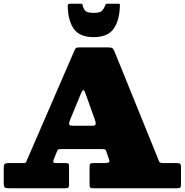

<svg xmlns="http://www.w3.org/2000/svg" viewBox="-20 -1009 990 1029"><path d="M0 -28.5V-110.5Q0 -123.5 4.5 -129.2Q9 -135 23 -135H105.5Q118 -135 120 -140.2Q122 -145.5 125.5 -153.5L379 -738.5Q384 -750.5 388.8 -752.8Q393.5 -755 410.5 -755H560.5Q578 -755 583.2 -750.2Q588.5 -745.5 593.5 -733.5L824 -165.5Q829.5 -151.5 832.8 -143.2Q836 -135 857.5 -135H923.5Q936.5 -135 943.2 -132.5Q950 -130 950 -115.5V-22.5Q950 -7.5 946 -3.8Q942 0 927.5 0H480.5Q465.5 0 462.8 -4.8Q460 -9.5 460 -24.5V-113.5Q460 -128 463.8 -131.5Q467.5 -135 481.5 -135H538.5Q560.5 -135 564.5 -140Q568.5 -145 563 -159.5L551 -193.5Q547.5 -203.5 544.8 -206.8Q542 -210 527.5 -210H316.5Q302 -210 296 -209.2Q290 -208.5 285.5 -197.5L269 -156.5Q264 -144.5 266 -139.8Q268 -135 281.5 -135H333.5Q345.5 -135 347.8 -130.8Q350 -126.5 350 -114.5V-18.5Q350 -6 345.5 -3Q341 0 329.5 0H33Q12 0 6 -3.8Q0 -7.5 0 -28.5ZM414.5 -509.5 356 -367.5Q351 -356.5 350.2 -345.8Q349.5 -335 369.5 -335H475Q492.5 -335 492.8 -345Q493 -355 489 -365.5L437 -511.5Q431 -529 425.2 -525Q419.5 -521 414.5 -509.5ZM482 -810Q406.5 -810 375.2 -854.8Q344 -899.5 343 -979.5Q343 -989 354.5 -989H414Q422 -989 423 -981Q425.5 -966 435.5 -953Q445.5 -940 482 -940Q516.5 -940 526.8 -951.5Q537 -963 541.5 -974.5Q544 -981.5 545.8 -985.2Q547.5 -989 556.5 -989H612.5Q620.5 -989 621.8 -986.8Q623 -984.5 622.5 -977Q620.5 -898.5 588.5 -854.2Q556.5 -810 482 -810Z"/></svg>

Font: Besley* Fatface
Style: Regular
Weight: 900
Designer: Owen Earl
Foundry: indestructible type*
Version: Version 3.000; ttfautohint (v1.8.3)